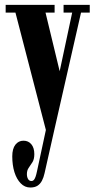

<svg xmlns="http://www.w3.org/2000/svg" viewBox="-20 -544 400 814"><path d="M108.5 251Q85 251 67.8 233.2Q50.5 215.5 41.2 185.8Q32 156 32 119Q32 86.5 45.2 69.5Q58.5 52.5 79.5 52.5Q100.5 52.5 113 67.8Q125.5 83 125.5 109.5Q125.5 130.5 117.8 143.2Q110 156 102 167Q94 178 94 194Q94 206.5 99 215Q104 223.5 113.5 223.5Q119.5 223.5 123.5 219Q127.5 214.5 130.8 205.2Q134 196 137 181.5L174.5 7L45.5 -490.5H4V-523.5H211.5V-490.5H173L233 -242L286 -490.5H249.5V-523.5H360.5V-490.5H323.5L211 3.5L169 190Q165 208.5 157.8 222.2Q150.5 236 138.8 243.5Q127 251 108.5 251Z"/></svg>

Font: Imbue 24pt
Style: Bold
Weight: 700
Designer: Tyler Finck
Foundry: Etcetera Type Company
Version: Version 1.102